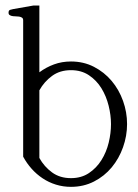

<svg xmlns="http://www.w3.org/2000/svg" viewBox="-20 -687 510 712"><path d="M391.6 -226.6Q391.6 -259.8 382.8 -295.2Q374 -330.6 356 -359.9Q337.9 -389.2 309.8 -408Q281.7 -426.8 243.2 -426.8Q202.1 -426.8 173.1 -405.5Q144 -384.3 126 -352.1V-101.1Q144 -68.8 173.1 -47.6Q202.1 -26.4 243.2 -26.4Q281.7 -26.4 309.8 -45.2Q337.9 -64 356.2 -93.3Q374.5 -122.6 383.1 -158Q391.6 -193.4 391.6 -226.6ZM451.2 -227.1Q451.2 -183.1 436.3 -141.1Q421.4 -99.1 394.3 -66.4Q367.2 -33.7 328.6 -13.9Q290 5.9 243.2 5.9Q213.9 5.9 187.3 -2.4Q160.6 -10.7 137.9 -25.9Q115.2 -41 97.2 -61.3Q79.1 -81.5 65.9 -106V-251.5V-611.8Q65.9 -618.7 61.5 -621.6Q57.1 -624.5 50.5 -625.5Q43.9 -626.5 36.6 -626.5Q29.3 -626.5 23.4 -627.9Q19.5 -628.9 15.6 -631.3Q11.7 -633.8 11.7 -640.1Q11.7 -648.4 17.3 -650.4Q22.9 -652.3 28.8 -653.3L104 -666.5H126V-418.9Q150.9 -437.5 180.2 -448.2Q209.5 -459 243.2 -459Q290 -459 328.4 -439.2Q366.7 -419.4 394 -387Q421.4 -354.5 436.3 -312.7Q451.2 -271 451.2 -227.1Z"/></svg>

Font: Atsinvsda
Style: Regular
Weight: 400
Designer: Al Webster
Foundry: Al Webster and Michael Everson
Version: Version 2.000